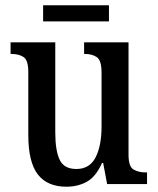

<svg xmlns="http://www.w3.org/2000/svg" viewBox="-20 -696 597 726"><path d="M231 10Q159 10 123 -36.5Q87 -83 87 -186V-424Q87 -468 69.5 -480Q52 -492 23 -492H20V-536H189V-195Q189 -127 205.5 -92Q222 -57 269 -57Q319 -57 341.5 -101Q364 -145 364 -218V-421Q364 -468 346 -480Q328 -492 301 -492H298V-536H466V-111Q466 -66 485 -55Q504 -44 531 -44H536V0H385L370 -80H366Q342 -27 308 -8.5Q274 10 231 10ZM143 -615V-676H392V-615Z"/></svg>

Font: Noto Serif Tamil Condensed Medium
Style: Regular
Weight: 500
Width: 3
Designer: Indian Type Foundry, Tom Grace, and the Monotype Design Team
Foundry: Monotype Imaging Inc.
Version: Version 2.004; ttfautohint (v1.8.4.7-5d5b)